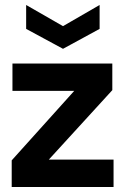

<svg xmlns="http://www.w3.org/2000/svg" viewBox="-20 -751 505 771"><path d="M27 0V-107L278 -386H30V-496H431V-389L176 -110H436V0ZM233 -555 85 -635V-731L233 -646L380 -731V-635Z"/></svg>

Font: DM Sans 36pt
Style: Bold
Weight: 700
Version: Version 4.004;gftools[0.9.30]